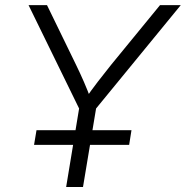

<svg xmlns="http://www.w3.org/2000/svg" viewBox="-20 -748 743 768"><path d="M244.6 0 296.4 -314 94.2 -727.5H168L283.7 -489.7Q300.8 -454.6 315.7 -420.4Q330.6 -386.2 345.2 -346.7H317.4Q344.7 -386.7 371.1 -420.9Q397.5 -455.1 425.3 -489.7L620.1 -727.5H703.1L364.3 -314L312 0ZM116.2 -168.5 126 -227.1H505.9L496.6 -168.5Z"/></svg>

Font: Inter 24pt Light
Style: Italic
Weight: 300
Italic angle: -9.3988°
Designer: Rasmus Andersson
Foundry: rsms
Version: Version 4.001;git-66647c0bb